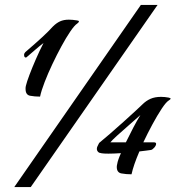

<svg xmlns="http://www.w3.org/2000/svg" viewBox="-20 -712 739 781"><path d="M38 49 553 -692H621L105 49ZM143 -319Q121 -319 102.5 -322.5Q84 -326 84 -350Q84 -352 84 -355Q84 -358 85 -362Q89 -379 100 -408Q111 -437 126 -471.5Q141 -506 157 -537Q141 -525 125 -511Q109 -497 89 -480Q87 -478 85 -478Q78 -478 78 -489Q78 -495 83 -500Q126 -537 152 -561Q178 -585 195 -604Q209 -618 224 -625Q239 -632 260 -632Q275 -632 293 -629Q301 -628 301 -625Q301 -621 294 -616Q283 -609 266 -584Q249 -559 230 -524Q211 -489 193 -451Q175 -413 161.5 -378Q148 -343 143 -319ZM515 -3Q493 -3 474 -6.5Q455 -10 455 -33Q455 -36 455.5 -39Q456 -42 457 -46Q458 -53 462 -64.5Q466 -76 472 -89Q456 -88 443.5 -87.5Q431 -87 421 -87Q402 -87 393.5 -88.5Q385 -90 383 -91Q374 -97 374 -106Q374 -114 379 -122Q381 -125 382 -128Q383 -131 385 -132Q400 -144 427 -167.5Q454 -191 483 -217Q512 -243 533.5 -263Q555 -283 559 -287Q574 -302 592 -310Q610 -318 635 -318Q650 -318 666 -315Q674 -313 674 -311Q674 -309 671.5 -307Q669 -305 666 -303Q655 -296 637.5 -269.5Q620 -243 600.5 -207Q581 -171 563 -133H606Q615 -133 615 -127Q615 -120 607.5 -111.5Q600 -103 594 -102Q588 -101 575.5 -99.5Q563 -98 547 -96Q523 -40 515 -3ZM429 -133H492Q506 -162 522 -192.5Q538 -223 551 -244Q531 -226 504.5 -203Q478 -180 456.5 -160.5Q435 -141 429 -133Z"/></svg>

Font: Praise
Style: Regular
Weight: 400
Designer: Robert E. Leuschke
Foundry: Robert E. Leuschke
Version: Version 1.100; ttfautohint (v1.8.3)